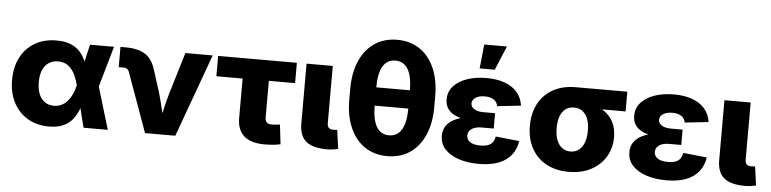

<svg xmlns="http://www.w3.org/2000/svg" viewBox="-46 -990 4959 1235"><g transform="rotate(5 2433.5 -373.0)"><path d="M293.5 11.7Q214.4 11.7 155.5 -23.4Q96.7 -58.6 64.2 -121.1Q31.7 -183.6 31.7 -266.6Q31.7 -349.6 64.2 -412.1Q96.7 -474.6 156 -509.3Q215.3 -543.9 295.9 -543.9Q351.1 -543.9 387.9 -528.3Q424.8 -512.7 448 -486.3Q471.2 -460 484.4 -427.7Q497.6 -395.5 504.9 -362.8H549.3L589.8 -276.9L673.3 0H516.6L449.2 -269Q441.4 -301.3 429.9 -327.1Q418.5 -353 402.6 -371.8Q386.7 -390.6 365.5 -400.6Q344.2 -410.6 317.4 -410.6Q281.7 -410.6 256.3 -393.6Q231 -376.5 217.5 -344.7Q204.1 -313 204.1 -268.1Q204.1 -223.1 217 -190.9Q230 -158.7 254.6 -141.4Q279.3 -124 313.5 -124Q341.3 -124 363.5 -135Q385.7 -146 402.3 -165.5Q418.9 -185.1 430.7 -210.9Q442.4 -236.8 449.2 -266.1L511.7 -535.6H666.5L589.4 -266.1L548.3 -179.7H502.4Q494.1 -145.5 481 -111.8Q467.8 -78.1 445.3 -50Q422.9 -22 386 -5.1Q349.1 11.7 293.5 11.7Z M913.6 0 774.9 -384.8Q770.5 -396.5 762 -402.1Q753.4 -407.7 739.3 -407.7H708V-538.6H740.7Q823.7 -538.6 869.1 -508.5Q914.6 -478.5 935.5 -408.2L977.1 -278.8Q992.7 -226.1 1005.4 -172.6Q1018.1 -119.1 1031.2 -61H997.1Q1009.3 -119.1 1021.7 -172.6Q1034.2 -226.1 1049.8 -278.8L1127.4 -535.6H1303.7L1108.9 0Z M1685.5 5.4Q1596.7 5.4 1552.5 -33.7Q1508.3 -72.8 1508.3 -149.4V-404.3H1338.9V-535.6H1847.2V-404.3H1677.7V-169.4Q1677.7 -146.5 1688 -136.2Q1698.2 -126 1722.7 -126Q1733.4 -126 1748.8 -127.4Q1764.2 -128.9 1773.4 -130.4L1788.1 -4.4Q1761.2 1.5 1735.6 3.4Q1710 5.4 1685.5 5.4Z M2088.9 2Q1995.6 2 1952.6 -34.4Q1909.7 -70.8 1909.7 -149.4V-535.6H2079.1V-168Q2079.1 -146.5 2088.4 -136.7Q2097.7 -127 2118.2 -127Q2127 -127 2132.8 -127.4Q2138.7 -127.9 2143.1 -128.9L2160.2 -6.8Q2148.4 -3.9 2130.1 -1Q2111.8 2 2088.9 2Z M2478 11.7Q2394 11.7 2332.3 -30Q2270.5 -71.8 2237.1 -148.7Q2203.6 -225.6 2203.6 -330.1V-397.5Q2203.6 -502.4 2237.1 -579.1Q2270.5 -655.8 2332.3 -697.5Q2394 -739.3 2478 -739.3Q2562.5 -739.3 2624 -697.5Q2685.5 -655.8 2719 -579.1Q2752.4 -502.4 2752.4 -397.5V-330.1Q2752.4 -225.6 2719 -148.7Q2685.5 -71.8 2624 -30Q2562.5 11.7 2478 11.7ZM2478 -122.6Q2531.7 -122.6 2559.3 -168.7Q2586.9 -214.8 2586.9 -308.6V-418.9Q2586.9 -512.7 2559.3 -558.8Q2531.7 -605 2478 -605Q2424.3 -605 2397 -558.8Q2369.6 -512.7 2369.6 -418.9V-308.6Q2369.6 -214.8 2397 -168.7Q2424.3 -122.6 2478 -122.6ZM2344.2 -304.7V-422.9H2610.8V-304.7Z M3068.8 10.3Q2997.6 10.3 2940.4 -8.3Q2883.3 -26.9 2850.1 -62.5Q2816.9 -98.1 2816.9 -149.9Q2816.9 -184.6 2832.8 -210.2Q2848.6 -235.8 2878.7 -252.9Q2908.7 -270 2950.2 -278.6Q2991.7 -287.1 3042.5 -287.1H3145.5V-224.6H3069.3Q3040.5 -224.6 3020.8 -217.3Q3001 -210 2990.5 -196.8Q2980 -183.6 2980 -165Q2980 -139.6 3002.2 -124Q3024.4 -108.4 3069.8 -108.4Q3099.1 -108.4 3118.4 -115.7Q3137.7 -123 3148.4 -137.7Q3159.2 -152.3 3162.6 -174.8L3315.9 -158.7Q3307.6 -105 3277.3 -67.1Q3247.1 -29.3 3195.1 -9.5Q3143.1 10.3 3068.8 10.3ZM3044.9 -260.7Q2994.1 -260.7 2953.9 -267.8Q2913.6 -274.9 2885.3 -289.8Q2856.9 -304.7 2842 -328.4Q2827.1 -352.1 2827.1 -384.8Q2827.1 -435.1 2859.1 -470.7Q2891.1 -506.3 2946.5 -525.4Q3002 -544.4 3070.8 -544.4Q3136.7 -544.4 3187 -526.9Q3237.3 -509.3 3268.6 -474.1Q3299.8 -439 3307.6 -386.7L3154.8 -370.1Q3150.4 -396.5 3128.9 -411.1Q3107.4 -425.8 3070.8 -425.8Q3032.7 -425.8 3010.7 -410.9Q2988.8 -396 2988.8 -373.5Q2988.8 -351.6 3010.5 -337.6Q3032.2 -323.7 3069.3 -323.7H3145.5V-260.7ZM3021.5 -602.1 3037.6 -757.8H3184.1L3119.1 -602.1Z M3648.9 10.7Q3565.4 10.7 3503.9 -23.2Q3442.4 -57.1 3408.9 -118.7Q3375.5 -180.2 3375.5 -263.2Q3375.5 -345.7 3408.7 -407Q3441.9 -468.3 3503.2 -502Q3564.5 -535.6 3647.9 -535.6H3981V-408.2H3746.6L3647.9 -404.3Q3616.7 -404.3 3594.2 -387.7Q3571.8 -371.1 3560.1 -339.6Q3548.3 -308.1 3548.3 -263.2Q3548.3 -218.8 3560.3 -186.8Q3572.3 -154.8 3595 -137.7Q3617.7 -120.6 3648.9 -120.6Q3680.7 -120.6 3703.1 -137.7Q3725.6 -154.8 3737.8 -186.8Q3750 -218.8 3750 -263.2Q3750 -308.1 3737.8 -339.6Q3725.6 -371.1 3703.1 -387.7Q3680.7 -404.3 3648.9 -404.3V-450.2Q3707.5 -450.2 3757.1 -437.5Q3806.6 -424.8 3843.5 -398.7Q3880.4 -372.6 3900.9 -332Q3921.4 -291.5 3921.4 -236.3Q3921.4 -166.5 3888.2 -110.6Q3855 -54.7 3793.9 -22Q3732.9 10.7 3648.9 10.7Z M4279.8 10.3Q4208.5 10.3 4151.4 -8.3Q4094.2 -26.9 4061 -62.5Q4027.8 -98.1 4027.8 -149.9Q4027.8 -184.6 4043.7 -210.2Q4059.6 -235.8 4089.6 -252.9Q4119.6 -270 4161.1 -278.6Q4202.6 -287.1 4253.4 -287.1H4356.4V-224.6H4280.3Q4251.5 -224.6 4231.7 -217.3Q4211.9 -210 4201.4 -196.8Q4190.9 -183.6 4190.9 -165Q4190.9 -139.6 4213.1 -124Q4235.4 -108.4 4280.8 -108.4Q4310.1 -108.4 4329.3 -115.7Q4348.6 -123 4359.4 -137.7Q4370.1 -152.3 4373.5 -174.8L4526.9 -158.7Q4518.6 -105 4488.3 -67.1Q4458 -29.3 4406 -9.5Q4354 10.3 4279.8 10.3ZM4255.9 -260.7Q4205.1 -260.7 4164.8 -267.8Q4124.5 -274.9 4096.2 -289.8Q4067.9 -304.7 4053 -328.4Q4038.1 -352.1 4038.1 -384.8Q4038.1 -435.1 4070.1 -470.7Q4102.1 -506.3 4157.5 -525.4Q4212.9 -544.4 4281.7 -544.4Q4347.7 -544.4 4397.9 -526.9Q4448.2 -509.3 4479.5 -474.1Q4510.7 -439 4518.6 -386.7L4365.7 -370.1Q4361.3 -396.5 4339.8 -411.1Q4318.4 -425.8 4281.7 -425.8Q4243.7 -425.8 4221.7 -410.9Q4199.7 -396 4199.7 -373.5Q4199.7 -351.6 4221.4 -337.6Q4243.2 -323.7 4280.3 -323.7H4356.4V-260.7Z M4787.1 2Q4693.8 2 4650.9 -34.4Q4607.9 -70.8 4607.9 -149.4V-535.6H4777.3V-168Q4777.3 -146.5 4786.6 -136.7Q4795.9 -127 4816.4 -127Q4825.2 -127 4831.1 -127.4Q4836.9 -127.9 4841.3 -128.9L4858.4 -6.8Q4846.7 -3.9 4828.4 -1Q4810.1 2 4787.1 2Z"/></g></svg>

Font: Inter 20pt ExtraBold
Style: Regular
Weight: 800
Version: Version 4.001;git-66647c0bb